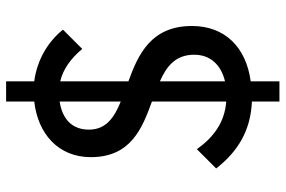

<svg xmlns="http://www.w3.org/2000/svg" viewBox="-173 -661 934 628"><g transform="rotate(-90 294.0 -347.0)"><path d="M276 100H342V6C454 -9 523 -79 523 -186C523 -320 430 -362 342 -394V-617C381 -608 416 -583 448 -545L511 -608C471 -658 411 -693 342 -702V-794H276V-702C170 -690 94 -623 94 -517C94 -386 188 -349 276 -317V-74C209 -79 160 -114 120 -170L57 -107C113 -35 182 6 276 10ZM184 -523C184 -578 218 -610 276 -619V-419C224 -440 184 -467 184 -523ZM342 -78V-291C392 -269 429 -239 429 -179C429 -126 396 -91 342 -78Z"/></g></svg>

Font: MV Cash
Style: Regular
Weight: 400
Designer: Rodrigo Fuenzalida
Foundry: fragTYPE
Version: Version 1.100;Glyphs 3.1.2 (3151)